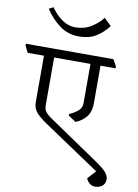

<svg xmlns="http://www.w3.org/2000/svg" viewBox="-140 -977 895 1244"><g transform="rotate(10 307.0 -355.0)"><path d="M0 0ZM641 135Q641 163 622 178.5Q603 194 574 194Q553 194 538 181Q523 168 516 151V149L565 95L197 -152Q139 -192 120.5 -217.5Q102 -243 102 -279V-584H-5L-27 -628V-640H549L573 -597V-584H474V-340Q474 -278 445 -244.5Q416 -211 377 -197L328 -230V-240Q367 -258 387.5 -277Q408 -296 408 -327V-584H169V-268Q169 -246 180 -229.5Q191 -213 221 -192L529 17Q595 61 618 85.5Q641 110 641 135ZM302 -746Q229 -746 173 -788.5Q117 -831 80 -889L108 -904Q183 -801 267 -800Q327 -800 373.5 -828.5Q420 -857 447 -894L495 -848Q457 -799 412 -772.5Q367 -746 302 -746Z"/></g></svg>

Font: Martel Light
Style: Regular
Weight: 300
Designer: Dan Reynolds
Foundry: Dan Reynolds
Version: Version 1.001; ttfautohint (v1.1) -l 5 -r 5 -G 72 -x 0 -D la